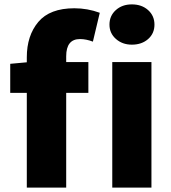

<svg xmlns="http://www.w3.org/2000/svg" viewBox="-20 -851 778 871"><path d="M101.6 -568.4V-590.8Q101.6 -689.5 153.8 -751.5Q206.1 -813.5 317.4 -813.5Q377 -813.5 432.6 -793L401.4 -662.1Q371.1 -673.8 342.8 -673.8Q280.3 -673.8 280.3 -595.7V-569.3H380.9V-429.7H280.3V0H101.6V-429.7H26.4V-561.5ZM578.1 -648.4Q535.2 -648.4 505.9 -674.3Q476.6 -700.2 476.6 -739.3Q476.6 -779.3 505.4 -805.2Q534.2 -831.1 578.1 -831.1Q623 -831.1 651.9 -805.2Q680.7 -779.3 680.7 -739.3Q680.7 -699.2 651.9 -673.8Q623 -648.4 578.1 -648.4ZM489.3 0V-569.3H667V0Z"/></svg>

Font: Gen Shin Gothic Heavy
Style: Bold
Weight: 900
Designer: [Source Han Sans]
Ryoko NISHIZUKA  (kana & ideographs); Paul D. Hunt (Latin, Greek & Cyrillic); Wenlong ZHANG  (bopomofo
Version: Version 1.002.20150607